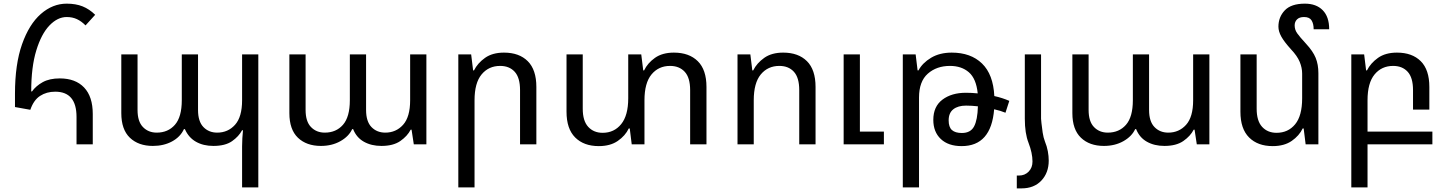

<svg xmlns="http://www.w3.org/2000/svg" viewBox="-20 -790 7927 1051"><path d="M398.9 0V-149.9Q398.9 -288.1 282.2 -288.1Q234.9 -288.1 199.5 -265.1Q164.1 -242.2 146 -189L62 -204.1V-276.9Q62 -438 100.6 -547.6Q139.2 -657.2 203.6 -713.6Q268.1 -770 345.2 -770Q395 -770 432.1 -755.1Q469.2 -740.2 501 -709L448.2 -650.9Q425.8 -673.8 400.9 -685.3Q376 -696.8 345.2 -696.8Q294.9 -696.8 250.5 -650.4Q206.1 -604 178.5 -513.4Q150.9 -422.9 150.9 -290L154.8 -289.1Q176.8 -319.8 213.9 -340.3Q251 -360.8 307.1 -360.8Q393.1 -360.8 440.4 -311Q487.8 -261.2 487.8 -166V0Z M1305.2 235.8V11.2Q1305.2 -12.2 1306.6 -33.2Q1308.1 -54.2 1310.1 -77.1H1305.2Q1287.1 -43 1250 -17.1Q1212.9 8.8 1147.9 8.8Q1092.8 8.8 1052.5 -14.2Q1012.2 -37.1 992.2 -83H986.8Q966.8 -40 921.4 -15.6Q876 8.8 816.9 8.8Q737.8 8.8 690.9 -36.1Q644 -81.1 644 -170.9V-492.2H732.9V-188Q732.9 -125 762.5 -94.5Q792 -64 837.9 -64Q899.9 -64 937.5 -106.9Q975.1 -149.9 975.1 -241.2V-492.2H1064V-188Q1064 -125 1093.5 -94.5Q1123 -64 1168.9 -64Q1228 -64 1266.6 -106.9Q1305.2 -149.9 1305.2 -241.2V-492.2H1394V235.8Z M1736.8 8.8Q1657.7 8.8 1610.8 -36.1Q1564 -81.1 1564 -170.9V-492.2H1652.8V-188Q1652.8 -125 1682.4 -94.5Q1711.9 -64 1757.8 -64Q1819.8 -64 1857.4 -106.9Q1895 -149.9 1895 -241.2V-492.2H1983.9V-188Q1983.9 -125 2013.4 -94.5Q2043 -64 2088.9 -64Q2147.9 -64 2186.5 -106.9Q2225.1 -149.9 2225.1 -241.2V-492.2H2314V0H2245.1L2232.9 -80.1H2228Q2210 -44.9 2171.4 -18.1Q2132.8 8.8 2067.9 8.8Q2012.7 8.8 1971.9 -14.2Q1931.2 -37.1 1913.1 -83H1907.7Q1889.2 -43 1843 -17.1Q1796.9 8.8 1736.8 8.8Z M2488.8 235.8V-492.2H2559.1L2569.8 -404.8H2574.7Q2594.7 -444.8 2635.3 -473.4Q2675.8 -502 2738.8 -502Q2821.8 -502 2868.9 -455.1Q2916 -408.2 2916 -314V0H2826.7V-296.9Q2826.7 -365.2 2797.4 -397.2Q2768.1 -429.2 2717.8 -429.2Q2654.8 -429.2 2616.2 -382.6Q2577.6 -335.9 2577.6 -241.2V235.8Z M3668.9 -502Q3752 -502 3799.6 -455.1Q3847.2 -408.2 3847.2 -314V0H3757.8V-296.9Q3757.8 -365.2 3728 -397.2Q3698.2 -429.2 3647.9 -429.2Q3585 -429.2 3546.4 -382.6Q3507.8 -335.9 3507.8 -241.2V0H3438L3427.2 -86.9H3421.9Q3402.8 -46.9 3361.8 -18.6Q3320.8 9.8 3257.8 9.8Q3175.8 9.8 3128.4 -37.6Q3081.1 -85 3081.1 -178.2V-492.2H3169.9V-194.8Q3169.9 -127.9 3200 -95.5Q3230 -63 3278.8 -63Q3341.8 -63 3380.4 -110.6Q3418.9 -158.2 3418.9 -252V-492.2H3490.2L3501 -404.8H3505.9Q3524.9 -444.8 3565.4 -473.4Q3606 -502 3668.9 -502Z M4017.1 0V-492.2H4087.4L4098.1 -404.8H4103Q4123 -444.8 4163.6 -473.4Q4204.1 -502 4267.1 -502Q4350.1 -502 4397.2 -455.1Q4444.3 -408.2 4444.3 -314V0H4355V-296.9Q4355 -365.2 4325.7 -397.2Q4296.4 -429.2 4246.1 -429.2Q4183.1 -429.2 4144.5 -382.6Q4106 -335.9 4106 -241.2V0ZM4598.1 0V-492.2H4687V-69.8H4818.4V0Z M4921.9 235.8V-492.2H4992.2L5002.9 -404.8H5007.8Q5029.8 -445.8 5076.9 -473.9Q5124 -502 5189.9 -502Q5293.9 -502 5355.5 -442.4Q5417 -382.8 5422.9 -264.2Q5468.8 -253.9 5504.9 -237.8L5483.9 -172.9Q5457 -184.1 5421.9 -191.9Q5405.8 9.8 5244.1 9.8Q5170.9 9.8 5129.9 -29.1Q5088.9 -67.9 5088.9 -133.8Q5088.9 -207 5138.9 -244.6Q5189 -282.2 5267.1 -282.2Q5298.8 -282.2 5332 -278.8Q5323.7 -359.9 5283.4 -394.5Q5243.2 -429.2 5180.2 -429.2Q5106.9 -429.2 5058.8 -386.7Q5010.7 -344.2 5010.7 -255.9V235.8ZM5172.9 -130.9Q5172.9 -94.2 5190.9 -78.1Q5209 -62 5245.1 -62Q5293 -62 5312 -97.9Q5331.1 -133.8 5333 -208Q5298.8 -211.9 5268.1 -211.9Q5224.1 -211.9 5198.5 -191.9Q5172.9 -171.9 5172.9 -130.9Z M5589.8 -140.1V-492.2H5678.7V-140.1Q5678.7 -139.2 5680.9 -116Q5683.1 -92.8 5687.5 -64.5Q5691.9 -36.1 5699.7 -16.1Q5710.9 11.2 5715.8 38.1Q5720.7 64.9 5720.7 88.9Q5720.7 155.8 5680.4 198.5Q5640.1 241.2 5571.8 241.2H5545.9V170.9H5558.1Q5589.8 170.9 5610.8 149.4Q5631.8 127.9 5631.8 94.2Q5631.8 47.9 5609.9 -8.8Q5589.8 -60.1 5589.8 -140.1Z M6022.9 8.8Q5943.8 8.8 5897 -36.1Q5850.1 -81.1 5850.1 -170.9V-492.2H5939V-188Q5939 -125 5968.5 -94.5Q5998 -64 6043.9 -64Q6106 -64 6143.6 -106.9Q6181.2 -149.9 6181.2 -241.2V-492.2H6270V-188Q6270 -125 6299.6 -94.5Q6329.1 -64 6375 -64Q6434.1 -64 6472.7 -106.9Q6511.2 -149.9 6511.2 -241.2V-492.2H6600.1V0H6531.2L6519 -80.1H6514.2Q6496.1 -44.9 6457.5 -18.1Q6418.9 8.8 6354 8.8Q6298.8 8.8 6258.1 -14.2Q6217.3 -37.1 6199.2 -83H6193.8Q6175.3 -43 6129.2 -17.1Q6083 8.8 6022.9 8.8Z M7196.8 -389.2V0H7127L7116.2 -86.9H7110.8Q7091.8 -46.9 7050.8 -18.6Q7009.8 9.8 6946.8 9.8Q6864.7 9.8 6817.4 -37.6Q6770 -85 6770 -178.2V-492.2H6858.9V-194.8Q6858.9 -127.9 6888.9 -95.5Q6918.9 -63 6967.8 -63Q7030.8 -63 7069.3 -109.4Q7107.9 -155.8 7107.9 -252V-387.2Q7107.9 -418.9 7094.5 -451.4Q7081.1 -483.9 7046.9 -520Q7009.8 -561 6993.9 -589.6Q6978 -618.2 6978 -644Q6978 -696.8 7012.9 -733.4Q7047.9 -770 7123 -770Q7185.1 -770 7220.5 -734.1Q7255.9 -698.2 7255.9 -629.9H7170.9Q7170.9 -660.2 7159.4 -678.5Q7147.9 -696.8 7118.2 -696.8Q7092.8 -696.8 7079.8 -683.8Q7066.9 -670.9 7066.9 -650.9Q7066.9 -627.9 7080.3 -608.4Q7093.8 -588.9 7129.9 -549.8Q7167 -509.8 7181.9 -473.4Q7196.8 -437 7196.8 -389.2Z M7377 235.8V-492.2H7447.3L7458 -404.8H7462.9Q7482.9 -444.8 7523.4 -473.4Q7564 -502 7627 -502Q7710 -502 7757.1 -455.1Q7804.2 -408.2 7804.2 -314V-189.9H7714.8V-296.9Q7714.8 -365.2 7685.5 -397.2Q7656.2 -429.2 7606 -429.2Q7543 -429.2 7504.4 -382.6Q7465.8 -335.9 7465.8 -241.2V-69.8H7820.8V0H7465.8V235.8Z"/></svg>

Font: Kurinto Seri
Style: Regular
Weight: 400
Designer: Kurinto was developed by Clint Goss from a range of fonts that are compatible with the SIL Open Font License Version 1.1
Foundry: Clinton F. Goss
Version: Version 2.196; July 25, 2020